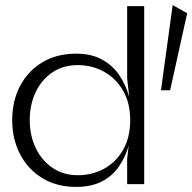

<svg xmlns="http://www.w3.org/2000/svg" viewBox="-20 -724 756 755"><path d="M280 11Q203 11 146.5 -23.5Q90 -58 59 -117.5Q28 -177 28 -252Q28 -327 59 -386Q90 -445 146.5 -479Q203 -513 280 -513Q339 -513 381 -490Q423 -467 449 -428.5Q475 -390 488 -343L480 -416V-700H547V0H480V-100L486 -151Q473 -106 447.5 -69Q422 -32 380.5 -10.5Q339 11 280 11ZM286 -35Q343 -35 390 -61Q437 -87 464.5 -135.5Q492 -184 492 -252Q492 -318 464.5 -366.5Q437 -415 390 -441.5Q343 -468 285 -468Q228 -468 185.5 -439Q143 -410 120 -361Q97 -312 97 -252Q97 -191 120.5 -142Q144 -93 186.5 -64Q229 -35 286 -35ZM649 -369H613L659 -704L716 -672Z"/></svg>

Font: Panamera
Style: Regular
Weight: 400
Designer: Bastien Sozeau
Foundry: NBR — Bastien Sozeau
Version: Version 3.002; ttfautohint (v1.8.4.7-5d5b);gftools[0.9.33]